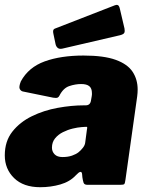

<svg xmlns="http://www.w3.org/2000/svg" viewBox="-21 -772 614 802"><path d="M296 -40Q271 -13 231 -1.5Q191 10 147 10Q77 10 38 -28Q-1 -66 -1 -123Q-1 -182 30.5 -222Q62 -262 112 -286.5Q162 -311 220 -321.5Q278 -332 330 -332H337Q356 -332 359 -352L362 -369Q363 -373 363 -376.5Q363 -380 363 -383Q363 -403 352 -412Q341 -421 318 -421Q294 -421 268.5 -412.5Q243 -404 227 -372Q224 -366 219 -364Q214 -362 201 -364L74 -390Q66 -392 61.5 -400.5Q57 -409 66 -432Q98 -491 165.5 -515.5Q233 -540 328 -540Q413 -540 462.5 -522Q512 -504 533 -472Q554 -440 554 -398Q554 -391 553.5 -384Q553 -377 552 -369L503 -21Q501 -6 498 -3Q495 0 481 0H344Q331 0 328 -9Q325 -18 323 -32L322 -44Q320 -66 296 -40ZM342 -230Q344 -239 343 -241Q342 -243 333 -242L319 -241Q304 -240 283 -235Q262 -230 242 -220Q222 -210 209 -194Q196 -178 196 -155Q196 -139 207 -127.5Q218 -116 240 -116Q263 -116 280 -122Q297 -128 307 -136Q317 -144 325.5 -155Q334 -166 335 -177ZM480 -734 499 -653Q501 -642 498.5 -635.5Q496 -629 481 -625L240 -569Q227 -566 220 -572Q213 -578 211 -588L202 -631Q198 -648 207 -652L459 -750Q466 -753 471.5 -750.5Q477 -748 480 -734Z"/></svg>

Font: Libre Franklin Black
Style: Italic
Weight: 900
Italic angle: -8°
Designer: Pablo Impallari, Rodrigo Fuenzalida, Nhung Nguyen
Foundry: Impallari Type
Version: Version 3.000